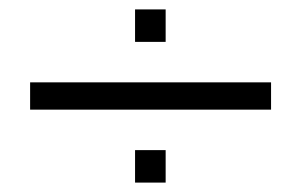

<svg xmlns="http://www.w3.org/2000/svg" viewBox="-20 -459 640 408"><path d="M44 -226V-284H556V-226ZM267 -71V-140H332V-71ZM267 -370V-439H332V-370Z"/></svg>

Font: Chivo Mono Thin
Style: Regular
Weight: 250
Designer: Hector Gatti
Foundry: Omnibus-Type
Version: Version 1.008